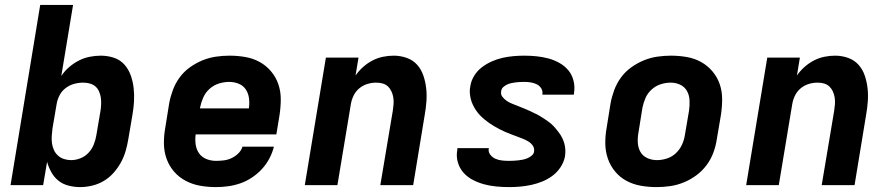

<svg xmlns="http://www.w3.org/2000/svg" viewBox="-20 -755 3640 783"><path d="M307 8Q283 8 259.5 2Q236 -4 218.5 -18Q201 -32 189.5 -52.5Q178 -73 172 -95L156 0H23L144 -735H278L230 -445Q243 -465 261.5 -481Q280 -497 301.5 -508Q323 -519 346 -523.5Q369 -528 391 -528Q419 -528 444.5 -519.5Q470 -511 487 -492Q504 -473 513 -448Q522 -423 525 -396Q528 -369 526.5 -341.5Q525 -314 520 -286L503 -186Q499 -162 492 -138Q485 -114 472.5 -91.5Q460 -69 442.5 -49.5Q425 -30 403 -17Q381 -4 356 2Q331 8 307 8ZM270 -102Q289 -102 308 -109.5Q327 -117 341 -132Q355 -147 362.5 -166Q370 -185 373 -204L390 -304Q392 -318 392.5 -331.5Q393 -345 391 -358Q389 -371 383.5 -383Q378 -395 368.5 -403Q359 -411 346 -414.5Q333 -418 319 -418Q301 -418 282.5 -413Q264 -408 248 -396Q232 -384 223 -366.5Q214 -349 211 -331L194 -231Q192 -216 191 -200.5Q190 -185 192 -170.5Q194 -156 200 -143Q206 -130 216.5 -120.5Q227 -111 241 -106.5Q255 -102 270 -102Z M861 8Q828 8 796.5 2.5Q765 -3 737.5 -17.5Q710 -32 690 -55Q670 -78 659.5 -107Q649 -136 648.5 -168.5Q648 -201 654 -234L670 -334Q675 -361 685 -388Q695 -415 712.5 -439Q730 -463 754.5 -480.5Q779 -498 806 -509Q833 -520 861 -524Q889 -528 916 -528Q949 -528 980.5 -522.5Q1012 -517 1038.5 -502.5Q1065 -488 1085 -464.5Q1105 -441 1115 -412Q1125 -383 1125 -351Q1125 -319 1120 -286L1107 -207H778Q775 -186 778 -165.5Q781 -145 792 -129.5Q803 -114 821.5 -106.5Q840 -99 861 -99Q877 -99 893 -101Q909 -103 924 -110Q939 -117 951.5 -129Q964 -141 969 -157H1097Q1091 -132 1078.5 -108.5Q1066 -85 1048 -65.5Q1030 -46 1007.5 -31Q985 -16 960.5 -7.5Q936 1 911 4.5Q886 8 861 8ZM796 -313H995Q998 -334 995.5 -354Q993 -374 982.5 -390Q972 -406 953.5 -413.5Q935 -421 915 -421Q894 -421 873 -414.5Q852 -408 835 -393Q818 -378 809 -357.5Q800 -337 796 -317Z M1223 0 1309 -520H1442L1430 -447Q1443 -466 1461 -482Q1479 -498 1499.5 -508.5Q1520 -519 1542 -523.5Q1564 -528 1586 -528Q1613 -528 1638.5 -519Q1664 -510 1681 -491Q1698 -472 1706.5 -447Q1715 -422 1718 -395.5Q1721 -369 1719 -341.5Q1717 -314 1712 -286L1665 0H1531Q1544 -76 1556.5 -152Q1569 -228 1582 -304Q1584 -317 1585 -330.5Q1586 -344 1584 -357Q1582 -370 1576.5 -382Q1571 -394 1562 -402.5Q1553 -411 1540.5 -414.5Q1528 -418 1514 -418Q1496 -418 1478 -412.5Q1460 -407 1445.5 -395Q1431 -383 1422.5 -366Q1414 -349 1411 -331L1356 0Z M2056 8Q2030 8 2004 5.5Q1978 3 1954 -3.5Q1930 -10 1908 -21.5Q1886 -33 1870 -51Q1854 -69 1847 -93.5Q1840 -118 1845 -144Q1845 -146 1845 -148Q1845 -150 1846 -151H1974Q1974 -151 1974 -150.5Q1974 -150 1973 -149Q1971 -135 1979.5 -124Q1988 -113 2000.5 -107.5Q2013 -102 2027.5 -100.5Q2042 -99 2056 -99Q2065 -99 2074.5 -99.5Q2084 -100 2093.5 -101Q2103 -102 2112.5 -104Q2122 -106 2131.5 -110Q2141 -114 2149 -121Q2157 -128 2158 -137Q2160 -151 2152.5 -161.5Q2145 -172 2134 -178.5Q2123 -185 2111.5 -189.5Q2100 -194 2088 -198.5Q2076 -203 2064 -207.5Q2052 -212 2040.5 -217Q2029 -222 2017.5 -228Q2006 -234 1995 -240.5Q1984 -247 1974 -254Q1964 -261 1954.5 -269Q1945 -277 1936.5 -286Q1928 -295 1921 -305.5Q1914 -316 1908.5 -327.5Q1903 -339 1900 -351Q1897 -363 1896 -376.5Q1895 -390 1898 -403Q1901 -425 1913.5 -445.5Q1926 -466 1945 -480.5Q1964 -495 1985.5 -504.5Q2007 -514 2029 -519Q2051 -524 2073.5 -526Q2096 -528 2118 -528Q2143 -528 2168 -525.5Q2193 -523 2217 -516.5Q2241 -510 2262 -498Q2283 -486 2298 -468Q2313 -450 2319 -425.5Q2325 -401 2321 -376Q2321 -374 2320.5 -372Q2320 -370 2320 -369H2192Q2192 -369 2192 -369.5Q2192 -370 2192 -371Q2194 -384 2187 -395Q2180 -406 2168.5 -411.5Q2157 -417 2144 -419Q2131 -421 2118 -421Q2109 -421 2100 -420.5Q2091 -420 2082.5 -419Q2074 -418 2065 -416Q2056 -414 2047.5 -410Q2039 -406 2032 -399.5Q2025 -393 2024 -384Q2021 -370 2029 -360Q2037 -350 2047.5 -343Q2058 -336 2070 -331.5Q2082 -327 2094 -322Q2106 -317 2117.5 -312.5Q2129 -308 2140.5 -302.5Q2152 -297 2163.5 -291.5Q2175 -286 2185.5 -279.5Q2196 -273 2206.5 -266Q2217 -259 2226.5 -251Q2236 -243 2244 -233.5Q2252 -224 2259.5 -214Q2267 -204 2272.5 -193Q2278 -182 2281.5 -169.5Q2285 -157 2285.5 -144Q2286 -131 2284 -117Q2280 -95 2266.5 -74Q2253 -53 2233.5 -38.5Q2214 -24 2192 -15Q2170 -6 2147 -1Q2124 4 2101.5 6Q2079 8 2056 8Z M2657 8Q2625 8 2593.5 2.5Q2562 -3 2535 -17.5Q2508 -32 2488.5 -55.5Q2469 -79 2459 -108Q2449 -137 2448.5 -169Q2448 -201 2454 -234L2470 -334Q2475 -361 2485 -388Q2495 -415 2512.5 -439Q2530 -463 2554.5 -480.5Q2579 -498 2606 -509Q2633 -520 2661 -524Q2689 -528 2716 -528Q2749 -528 2780.5 -522.5Q2812 -517 2838.5 -502.5Q2865 -488 2885 -464.5Q2905 -441 2915 -412Q2925 -383 2925 -351Q2925 -319 2920 -286L2903 -186Q2899 -159 2889 -132Q2879 -105 2861 -81Q2843 -57 2819 -39.5Q2795 -22 2768 -11Q2741 0 2713 4Q2685 8 2657 8ZM2659 -102Q2679 -102 2699.5 -108.5Q2720 -115 2736 -130Q2752 -145 2761 -164.5Q2770 -184 2773 -204L2790 -304Q2793 -325 2792 -346Q2791 -367 2781.5 -384Q2772 -401 2754 -409.5Q2736 -418 2715 -418Q2695 -418 2674.5 -411.5Q2654 -405 2637.5 -390Q2621 -375 2612.5 -355.5Q2604 -336 2600 -316L2584 -216Q2580 -195 2581 -174Q2582 -153 2591.5 -136Q2601 -119 2619.5 -110.5Q2638 -102 2659 -102Z M3023 0 3109 -520H3242L3230 -447Q3243 -466 3261 -482Q3279 -498 3299.5 -508.5Q3320 -519 3342 -523.5Q3364 -528 3386 -528Q3413 -528 3438.5 -519Q3464 -510 3481 -491Q3498 -472 3506.5 -447Q3515 -422 3518 -395.5Q3521 -369 3519 -341.5Q3517 -314 3512 -286L3465 0H3331Q3344 -76 3356.5 -152Q3369 -228 3382 -304Q3384 -317 3385 -330.5Q3386 -344 3384 -357Q3382 -370 3376.5 -382Q3371 -394 3362 -402.5Q3353 -411 3340.5 -414.5Q3328 -418 3314 -418Q3296 -418 3278 -412.5Q3260 -407 3245.5 -395Q3231 -383 3222.5 -366Q3214 -349 3211 -331L3156 0Z"/></svg>

Font: Iosevka SS04 XBd Ex Obl
Style: Regular
Weight: 800
Width: 7
Italic angle: -9°
Monospace: yes
Designer: Belleve Invis
Foundry: Belleve Invis
Version: Version 19.0.0; ttfautohint (v1.8.4)